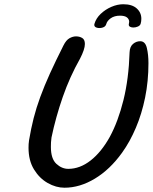

<svg xmlns="http://www.w3.org/2000/svg" viewBox="-20 -877 724 910"><path d="M285.6 12.7Q245.6 12.7 206.3 -9.5Q167 -31.7 141.1 -74Q115.2 -116.2 115.2 -176.8Q115.2 -185.1 115.7 -194.1Q116.2 -203.1 117.7 -212.4Q127 -267.6 139.4 -316.7Q151.9 -365.7 170.9 -417.5Q190.4 -470.7 217 -529.3Q243.7 -587.9 280.8 -661.6Q293.5 -687 309.3 -695.8Q325.2 -704.6 340.3 -704.6Q356.9 -704.6 369.6 -697Q382.3 -689.5 382.3 -668.5Q382.3 -643.6 359.4 -599.1Q310.5 -512.7 277.3 -417Q244.1 -321.3 224.1 -225.6Q222.2 -213.4 221.7 -202.1Q221.2 -190.9 221.2 -180.7Q221.2 -124.5 247.1 -100.6Q272.9 -76.7 303.7 -76.7Q358.9 -76.7 409.7 -116.5Q460.4 -156.2 500.5 -228.5Q540 -301.3 565.2 -402.8Q590.3 -504.4 594.2 -629.4Q595.2 -655.8 610.4 -668.7Q625.5 -681.6 644.5 -681.6Q668.5 -681.6 676 -649.7Q683.6 -617.7 683.6 -578.1Q683.6 -491.7 667.7 -414.3Q651.9 -336.9 624 -271.5Q596.2 -205.6 558.6 -153.3Q501.5 -73.7 429.9 -30.5Q358.4 12.7 285.6 12.7ZM612.3 -746.6Q603 -746.6 596.7 -750Q590.3 -753.4 590.3 -760.3Q590.3 -762.2 591.3 -767.1Q592.3 -772 592.3 -773.4Q592.3 -786.1 581.8 -794.4Q571.3 -802.7 548.8 -802.7Q522 -802.7 504.6 -790.3Q487.3 -777.8 483.4 -762.2Q480 -750.5 466.1 -746.3Q452.1 -742.2 439.5 -745.6Q426.8 -749 426.8 -759.3L427.7 -764.2Q435.1 -790 457 -811Q479 -832 507.8 -844.5Q536.6 -856.9 564.5 -856.9Q606 -856.9 627.9 -837.2Q649.9 -817.4 649.9 -788.1Q649.9 -774.9 646.5 -764.2Q644 -755.9 633.5 -751.2Q623 -746.6 612.3 -746.6Z"/></svg>

Font: Damion
Style: Regular
Weight: 400
Designer: Vernon Adams
Foundry: Vernon Adams
Version: Version 1.100; ttfautohint (v1.8.4.7-5d5b)